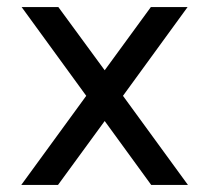

<svg xmlns="http://www.w3.org/2000/svg" viewBox="-20 -521 590 541"><path d="M40 0 223 -251 41 -501H144.5L275 -323L405 -501H508.5L326.5 -251L509.5 0H406L275 -180L143.5 0Z"/></svg>

Font: Urbanist Medium
Style: Regular
Weight: 500
Designer: Corey Hu
Foundry: Corey Hu
Version: Version 1.321; ttfautohint (v1.8.4.7-5d5b)